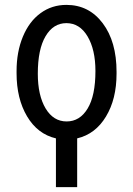

<svg xmlns="http://www.w3.org/2000/svg" viewBox="-20 -558 542 781"><path d="M47.4 -269V-260.3C47.4 -191.2 61.6 -132.7 90.1 -84.7C118.6 -36.7 157.7 -6.8 207.5 4.9V203.1H293.9V4.9C343.4 -6.8 382.5 -36.5 411.1 -84C439.8 -131.5 454.1 -189.6 454.1 -258.3V-265.6C454.1 -347.7 435.4 -413.6 397.9 -463.4C360.5 -513.2 311.2 -538.1 250 -538.1C210.6 -538.1 175.5 -526.9 144.8 -504.4C114 -481.9 90.1 -450 73 -408.7C55.9 -367.4 47.4 -320.8 47.4 -269ZM133.8 -258.3C133.8 -324.4 144.3 -375.2 165.3 -410.6C186.3 -446.1 214.5 -463.9 250 -463.9C286.1 -463.9 314.9 -445.9 336.2 -409.9C357.5 -373.9 368.2 -327 368.2 -269C368.2 -202.3 357.6 -151.4 336.4 -116.5C315.3 -81.5 286.8 -64 251 -64C215.2 -64 186.7 -81.6 165.5 -116.9C144.4 -152.3 133.8 -199.4 133.8 -258.3Z"/></svg>

Font: Roboto Condensed
Style: Regular
Weight: 400
Designer: Google
Version: Version 2.134; 2016